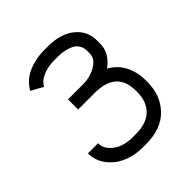

<svg xmlns="http://www.w3.org/2000/svg" viewBox="-191 -833 981 981"><g transform="rotate(-45 300.0 -342.0)"><path d="M279.3 -695.8H306.6Q396.5 -695.8 450.4 -652.6Q504.4 -609.4 504.4 -538.6V-518.6Q504.4 -448.7 439 -401.9Q487.3 -375 512 -327.6Q536.6 -280.3 536.6 -218.3V-208.5Q536.6 -111.8 477.1 -49.8Q417.5 12.2 306.6 12.2H279.3Q222.7 12.2 173.6 -9.5Q124.5 -31.2 94 -72.3Q63.5 -113.3 63.5 -164.6H136.7Q136.7 -131.8 159.7 -107.4Q182.6 -83 214.4 -72Q246.1 -61 279.3 -61H306.6Q383.3 -61 423.3 -99.9Q463.4 -138.7 463.4 -208.5V-218.3Q463.4 -358.4 306.6 -358.4H186.5V-431.6H293.5Q347.7 -431.6 389.4 -456.5Q431.2 -481.4 431.2 -518.6V-538.6Q431.2 -562.5 419.7 -579.8Q408.2 -597.2 388.7 -606Q369.1 -614.7 349.1 -618.7Q329.1 -622.6 306.6 -622.6H279.3Q232.9 -622.6 197.3 -607.7Q161.6 -592.8 145.5 -563.5L81.1 -598.6Q107.4 -647.5 160.9 -671.6Q214.4 -695.8 279.3 -695.8Z"/></g></svg>

Font: Anka/Coder
Style: Regular
Weight: 400
Monospace: yes
Version: Version 001.100